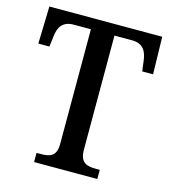

<svg xmlns="http://www.w3.org/2000/svg" viewBox="-107 -802 795 889"><g transform="rotate(15 290.5 -357.0)"><path d="M138 0H441V-44H420C379 -44 346 -53 346 -115V-662H430C486 -662 502 -626 507 -582L513 -535H565L561 -714H20L15 -535H68L74 -582C78 -626 95 -662 150 -662H233V-111C233 -52 200 -44 159 -44H138Z"/></g></svg>

Font: Noto Serif Devanagari SemiCondensed Medium
Style: Regular
Weight: 500
Width: 4
Designer: Universal Thirst, Indian Type Foundry and the Monotype Design Team
Foundry: Monotype Imaging Inc.
Version: Version 2.004